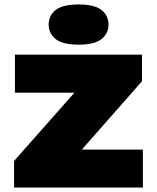

<svg xmlns="http://www.w3.org/2000/svg" viewBox="-20 -840 703 860"><path d="M43 0V-119L347 -463L346 -425H47V-595H616V-476L313 -132L314 -170H620V0ZM332 -640Q260 -640 229 -665.2Q198 -690.5 198 -730Q198 -770 229 -795Q260 -820 332 -820Q404 -820 435 -795Q466 -770 466 -730Q466 -690.5 435 -665.2Q404 -640 332 -640Z"/></svg>

Font: Encode Sans SC Expanded Black
Style: Regular
Weight: 900
Width: 7
Designer: Multiple Designers
Foundry: Impallari Type
Version: Version 3.002